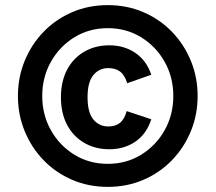

<svg xmlns="http://www.w3.org/2000/svg" viewBox="-20 -720 842 750"><path d="M401 10Q326 10 262 -17.5Q198 -45 150.5 -94Q103 -143 76.5 -207.5Q50 -272 50 -345Q50 -418 76.5 -482.5Q103 -547 150.5 -596Q198 -645 262 -672.5Q326 -700 401 -700Q476 -700 540 -672.5Q604 -645 651.5 -596Q699 -547 725.5 -482.5Q752 -418 752 -345Q752 -272 725.5 -207.5Q699 -143 651.5 -94Q604 -45 540 -17.5Q476 10 401 10ZM401 -80Q474 -80 532 -116Q590 -152 623.5 -212Q657 -272 657 -345Q657 -418 623.5 -478Q590 -538 532 -574Q474 -610 401 -610Q328 -610 270 -574Q212 -538 178.5 -478Q145 -418 145 -345Q145 -272 178.5 -212Q212 -152 270 -116Q328 -80 401 -80ZM407 -137Q352 -137 309 -162Q266 -187 242 -232.5Q218 -278 218 -340Q218 -402 242 -447.5Q266 -493 309 -518Q352 -543 407 -543Q465 -543 508.5 -513.5Q552 -484 571 -428L477 -395Q467 -427 449 -440.5Q431 -454 403 -454Q367 -454 344.5 -426.5Q322 -399 322 -340Q322 -281 344.5 -253.5Q367 -226 403 -226Q431 -226 448.5 -240Q466 -254 475 -286L571 -254Q552 -196 508.5 -166.5Q465 -137 407 -137Z"/></svg>

Font: Radio Canada Big
Style: Bold
Weight: 700
Designer: Étienne Aubert Bonn
Foundry: Coppers and Brasses
Version: Version 1.001